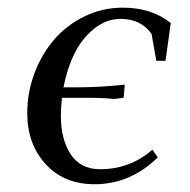

<svg xmlns="http://www.w3.org/2000/svg" viewBox="-20 -472 493 499"><path d="M50.8 -178.2Q50.8 -231 69.3 -280.8Q87.9 -330.6 120.1 -368.4Q152.3 -406.2 199.2 -429.2Q246.1 -452.1 298.8 -452.1Q374.5 -452.1 423.8 -412.1L410.2 -314H386.2L374 -383.8Q346.2 -422.9 293.9 -422.9Q255.9 -422.9 224.1 -397Q192.4 -371.1 173.3 -332.3Q154.3 -293.5 145 -245.1H183.1Q239.3 -245.1 304.2 -252L301.8 -223.1L300.8 -217.8L275.9 -214.8Q249 -217.8 207 -217.8H141.1Q138.2 -193.4 138.2 -169.9Q138.2 -109.9 163.8 -71Q189.5 -32.2 240.2 -32.2Q317.9 -32.2 376 -83L390.1 -63Q318.8 6.8 226.1 6.8Q146 6.8 98.4 -45.7Q50.8 -98.1 50.8 -178.2Z"/></svg>

Font: Dihjauti
Style: Bold Italic
Weight: 700
Italic angle: -9°
Designer: T. Christopher White
Version: Version 3.0.0